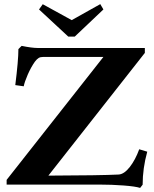

<svg xmlns="http://www.w3.org/2000/svg" viewBox="-20 -896 747 932"><path d="M311.5 -718.3 169.4 -850.1 187.5 -875.5 328.1 -798.3 466.8 -876 481.9 -850.1 342.8 -718.3ZM660.2 16.1Q637.7 8.8 580.3 4.4Q522.9 0 462.4 0H12.2V-22.9L481.9 -619.6H189Q175.8 -619.6 167.5 -614.5Q159.2 -609.4 149.4 -596.7Q130.4 -569.8 114.7 -533.9Q99.1 -498 95.2 -477.1L54.2 -482.9Q69.3 -603 69.3 -657.7L85 -673.3Q135.3 -663.1 162.6 -663.1H683.1V-639.2L214.8 -43.5Q469.2 -44.4 555.7 -48.8Q582.5 -50.3 609.9 -85.2Q637.2 -120.1 655.8 -171.4L694.8 -159.7Q672.4 -79.1 672.4 0.5Z"/></svg>

Font: Elstob 8pt
Style: Bold
Weight: 700
Designer: Peter S. Baker
Version: Version 1.015